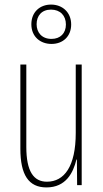

<svg xmlns="http://www.w3.org/2000/svg" viewBox="-20 -809 448 839"><path d="M205 -617C255 -617 291 -650 291 -702C291 -755 253 -789 203 -789C155 -789 117 -757 117 -703C117 -648 157 -617 205 -617ZM205 -639C162 -639 140 -668 140 -703C140 -740 162 -767 203 -767C243 -767 268 -741 268 -702C268 -664 244 -639 205 -639ZM337 -527H311V-228C311 -82 261 -15 185 -15C127 -15 95 -60 95 -167V-527H69V-159C69 -45 105 10 183 10C268 10 300 -54 314 -112H316L317 0H337Z"/></svg>

Font: Noto Sans Tamil ExtraCondensed Thin
Style: Regular
Weight: 100
Width: 2
Designer: Jelle Bosma - Monotype Design Team
Foundry: Monotype Imaging Inc.
Version: Version 2.004